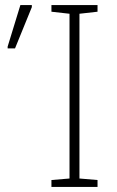

<svg xmlns="http://www.w3.org/2000/svg" viewBox="-20 -734 459 754"><path d="M363 0H182V-27L253 -33V-680L182 -688V-714H363V-688L292 -680V-33L363 -27ZM10 -544V-551L60 -714H105V-706L39 -544Z"/></svg>

Font: Noto Sans ExtraLight
Style: Regular
Weight: 200
Designer: Monotype Design Team
Foundry: Monotype Imaging Inc.
Version: Version 2.007